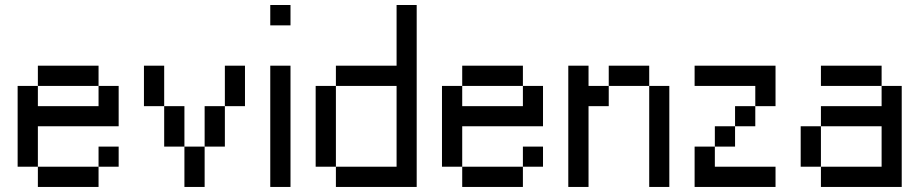

<svg xmlns="http://www.w3.org/2000/svg" viewBox="-20 -740 3640 760"><path d="M370.1 0H129.9V-80.1H370.1ZM449.7 -80.1H370.1V-159.7H449.7ZM370.1 -399.9H129.9V-480H370.1ZM449.7 -240.2H129.9V-80.1H49.8V-399.9H129.9V-319.8H370.1V-399.9H449.7Z M790 0H710V-159.7H790ZM710 -159.7H629.9V-319.8H710ZM629.9 -319.8H549.8V-480H629.9ZM870.1 -159.7H790V-319.8H870.1ZM949.7 -319.8H870.1V-480H949.7Z M1129.9 0H1049.8V-480H1129.9ZM1129.9 -639.6H1049.8V-720.2H1129.9Z M1309.6 -80.1H1229.5V-399.9H1309.6ZM1549.8 -720.2H1629.4V0H1309.6V-80.1H1549.8V-399.9H1309.6V-480H1549.8Z M2049.8 0H1809.6V-80.1H2049.8ZM2129.4 -80.1H2049.8V-159.7H2129.4ZM2049.8 -399.9H1809.6V-480H2049.8ZM2129.4 -240.2H1809.6V-80.1H1729.5V-399.9H1809.6V-319.8H2049.8V-399.9H2129.4Z M2309.6 -480V-399.9H2389.6V-319.8H2309.6V0H2229.5V-480ZM2629.4 0H2549.8V-399.9H2629.4ZM2549.8 -399.9H2389.6V-480H2549.8Z M3049.8 -480V-319.8H2969.7V-399.9H2729.5V-480ZM2729.5 -159.7H2809.6V-80.1H3049.8V0H2729.5ZM2889.6 -159.7H2809.6V-240.2H2889.6ZM2969.7 -240.2H2889.6V-319.8H2969.7Z M3469.7 -399.9H3229.5V-480H3469.7ZM3229.5 -80.1H3149.4V-240.2H3229.5ZM3469.7 -399.9H3549.3V0H3229.5V-80.1H3469.7V-240.2H3229.5V-319.8H3469.7Z"/></svg>

Font: W95FA
Style: Regular
Weight: 400
Designer: FontsArena.com
Foundry: Alina Sava
Version: Version 1.002;Fontself Maker 3.4.0